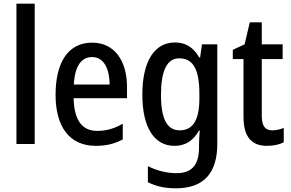

<svg xmlns="http://www.w3.org/2000/svg" viewBox="-20 -780 1576 1040"><path d="M168 0V-760H69V0Z M479 -549C353 -549 281 -448 281 -266C281 -99 352 10 499 10C555 10 601 -1 645 -25V-110C598 -83 556 -71 506 -71C424 -71 381 -130 379 -248H668V-308C668 -450 601 -549 479 -549ZM479 -471C543 -471 573 -407 574 -322H380C385 -423 421 -471 479 -471Z M928 -550C817 -550 751 -449 751 -267C751 -90 815 10 925 10C982 10 1025 -15 1058 -73H1062C1060 -49 1058 -18 1058 4V19C1058 117 1016 158 936 158C886 158 833 146 781 120V207C827 230 875 240 933 240C1087 240 1157 154 1157 -1V-540H1074L1064 -469H1059C1026 -526 983 -550 928 -550ZM950 -464C1025 -464 1060 -407 1060 -271V-247C1060 -128 1024 -74 953 -74C885 -74 852 -136 852 -266C852 -396 884 -464 950 -464Z M1454 -74C1415 -74 1398 -100 1398 -152V-460H1511V-540H1398V-659H1333L1305 -540L1241 -510V-460H1299V-147C1299 -36 1345 10 1426 10C1461 10 1494 3 1517 -9V-87C1497 -79 1475 -74 1454 -74Z"/></svg>

Font: Noto Sans Gujarati Condensed Medium
Style: Regular
Weight: 500
Width: 3
Designer: Jelle Bosma - Monotype Design Team, Universal Thirst
Foundry: Monotype Imaging Inc.
Version: Version 2.106